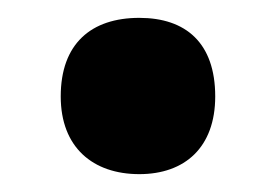

<svg xmlns="http://www.w3.org/2000/svg" viewBox="-20 -183 310 215"><path d="M48 -75C48 -18 84 12 136 12C187 12 221 -18 221 -75C221 -135 188 -163 136 -163C82 -163 48 -134 48 -75Z"/></svg>

Font: Noto Sans Georgian Condensed ExtraBold
Style: Regular
Weight: 800
Width: 3
Designer: Monotype Design Team, Akaki Razmadze
Foundry: Google LLC
Version: Version 2.005